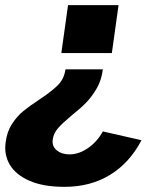

<svg xmlns="http://www.w3.org/2000/svg" viewBox="-51 -550 621 745"><path d="M213 -530H409L383 -344H187ZM199 175Q117 175 63.5 151.5Q10 128 -13 89Q-36 50 -29 2Q-24 -39 -4.5 -69Q15 -99 39.5 -119Q64 -139 102 -164Q149 -195 173.5 -219.5Q198 -244 203 -281H348Q343 -239 324 -206.5Q305 -174 283 -151.5Q261 -129 227 -102Q191 -72 174 -52.5Q157 -33 153.5 -8Q150 17 169 33Q188 49 219 49Q255 49 290.5 24.5Q326 0 348 -40L498 -6Q452 82 376 128.5Q300 175 199 175Z"/></svg>

Font: Morrison ExtraBold
Style: Regular
Weight: 800
Designer: Pablo Impallari, Rodrigo Fuenzalida (Modified by Dan O. Williams)
Version: Version 0.03;June 6, 2019;FontCreator 11.5.0.2425 64-bit; tt